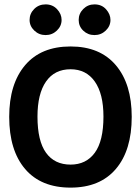

<svg xmlns="http://www.w3.org/2000/svg" viewBox="-20 -844 640 876"><path d="M302 12Q167 12 94.5 -73Q22 -158 22 -311Q22 -461 94.5 -546.5Q167 -632 302 -632Q436 -632 508.5 -546.5Q581 -461 581 -311Q581 -158 508.5 -73Q436 12 302 12ZM302 -93Q373 -93 412.5 -147Q452 -201 452 -312Q452 -416 412.5 -472Q373 -528 302 -528Q229 -528 190 -472Q151 -416 151 -312Q151 -201 190 -147Q229 -93 302 -93ZM188 -684Q158 -684 136.5 -704.5Q115 -725 115 -753Q115 -782 136 -803Q157 -824 188 -824Q220 -824 240.5 -802Q261 -780 261 -753Q261 -725 239.5 -704.5Q218 -684 188 -684ZM411 -684Q381 -684 360 -704Q339 -724 339 -753Q339 -782 360 -803Q381 -824 411 -824Q444 -824 464 -801.5Q484 -779 484 -753Q484 -725 462.5 -704.5Q441 -684 411 -684Z"/></svg>

Font: Inconsolata Expanded ExtraBold
Style: Regular
Weight: 800
Width: 7
Monospace: yes
Designer: Raph Levien, Cyreal, Brenton Simpson
Foundry: Raph Levien, Cyreal, Google
Version: Version 3.001; ttfautohint (v1.8.2.53-6de2)